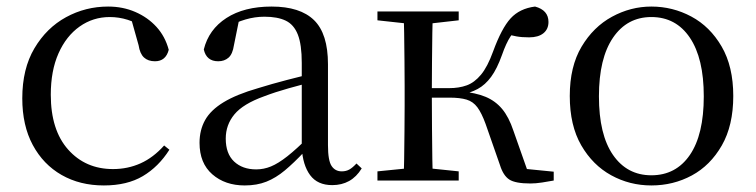

<svg xmlns="http://www.w3.org/2000/svg" viewBox="-20 -551 2307 586"><path d="M297 15Q224 15 168 -17Q112 -49 80 -108.5Q48 -168 48 -251Q48 -341 85 -403.5Q122 -466 181.5 -498.5Q241 -531 310 -531Q355 -531 393 -514.5Q431 -498 457.5 -469Q484 -440 495 -399Q486 -364 453 -364Q432 -364 419.5 -375.5Q407 -387 403 -413L378 -502L428 -462Q397 -482 370 -490.5Q343 -499 315 -499Q264 -499 223 -470Q182 -441 158.5 -388Q135 -335 135 -262Q135 -154 188 -94.5Q241 -35 325 -35Q370 -35 409 -52.5Q448 -70 481 -107L497 -94Q464 -42 416 -13.5Q368 15 297 15Z M727 15Q667 15 628 -19Q589 -53 589 -115Q589 -154 606 -184.5Q623 -215 662.5 -239Q702 -263 768 -282Q810 -295 856 -307Q902 -319 942 -328V-303Q902 -293 861 -281.5Q820 -270 786 -257Q722 -234 695.5 -202Q669 -170 669 -128Q669 -82 694.5 -58Q720 -34 762 -34Q785 -34 807 -43Q829 -52 857 -74Q885 -96 923 -134L932 -87H908Q877 -54 849.5 -31Q822 -8 793 3.5Q764 15 727 15ZM994 14Q949 14 926.5 -16.5Q904 -47 901 -100V-103V-359Q901 -415 889 -445.5Q877 -476 852 -488Q827 -500 787 -500Q758 -500 729 -491.5Q700 -483 667 -465L710 -492L694 -413Q690 -386 677.5 -375Q665 -364 646 -364Q610 -364 602 -400Q617 -461 671 -496Q725 -531 809 -531Q896 -531 938.5 -489.5Q981 -448 981 -355V-108Q981 -61 992 -44.5Q1003 -28 1023 -28Q1036 -28 1046 -33.5Q1056 -39 1068 -52L1084 -37Q1068 -11 1045.5 1.5Q1023 14 994 14Z M1132 0V-28L1242 -39H1274L1380 -28V0ZM1132 -489V-516H1380V-489L1274 -477H1242ZM1212 0Q1213 -24 1213.5 -65Q1214 -106 1214.5 -150Q1215 -194 1215 -229V-288Q1215 -322 1214.5 -366Q1214 -410 1213.5 -451Q1213 -492 1212 -516H1301Q1300 -492 1299.5 -450.5Q1299 -409 1298.5 -362.5Q1298 -316 1298 -278V-258Q1298 -209 1298.5 -158.5Q1299 -108 1299.5 -66Q1300 -24 1301 0ZM1506 -47 1462 -173Q1450 -206 1437 -223.5Q1424 -241 1404 -247Q1384 -253 1352 -253H1256V-282H1351Q1381 -282 1404.5 -290.5Q1428 -299 1448 -323Q1468 -347 1485 -394Q1511 -465 1538.5 -495Q1566 -525 1613 -531Q1654 -520 1654 -484Q1654 -462 1638.5 -449.5Q1623 -437 1595 -437Q1572 -437 1556 -440Q1540 -443 1523 -448L1570 -479Q1551 -459 1538 -439.5Q1525 -420 1512 -383Q1497 -341 1479 -316.5Q1461 -292 1438 -279.5Q1415 -267 1386 -262L1387 -272Q1432 -268 1462 -255.5Q1492 -243 1512.5 -218.5Q1533 -194 1547 -152L1596 -13L1539 -40L1670 -27V0Q1654 3 1634.5 6Q1615 9 1599 9Q1553 9 1534.5 -3Q1516 -15 1506 -47Z M1968 15Q1902 15 1845.5 -16Q1789 -47 1754 -107.5Q1719 -168 1719 -258Q1719 -348 1755 -408.5Q1791 -469 1848 -500Q1905 -531 1968 -531Q2033 -531 2090 -500.5Q2147 -470 2182.5 -409Q2218 -348 2218 -258Q2218 -168 2183 -107Q2148 -46 2091.5 -15.5Q2035 15 1968 15ZM1968 -16Q2043 -16 2085.5 -78Q2128 -140 2128 -257Q2128 -373 2085.5 -436Q2043 -499 1968 -499Q1894 -499 1851 -436Q1808 -373 1808 -257Q1808 -140 1851 -78Q1894 -16 1968 -16Z"/></svg>

Font: Noto Serif TC
Style: Regular
Weight: 400
Designer: Ryoko NISHIZUKA  (kana & ideographs); Frank Grießhammer (Latin, Greek & Cyrillic); Wenlong ZHANG  (bopomofo); Sandoll Co
Foundry: Adobe
Version: Version 2.003-H1;hotconv 1.1.1;makeotfexe 2.6.0